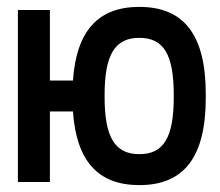

<svg xmlns="http://www.w3.org/2000/svg" viewBox="-20 -529 640 558"><path d="M32 0H125V-205H192C202 -61 265 9 385 9C515 9 578 -73 578 -244V-256C578 -427 515 -509 385 -509C265 -509 202 -439 192 -295H125V-500H32ZM284 -247V-253C284 -370 314 -419 385 -419C456 -419 485 -370 485 -253V-247C485 -130 456 -81 385 -81C314 -81 284 -130 284 -247Z"/></svg>

Font: LT Wave Mono Medium
Style: Regular
Weight: 500
Designer: Daniel Lyons
Version: Version 2.5 (Glyphs App)